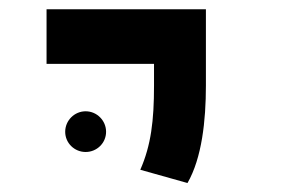

<svg xmlns="http://www.w3.org/2000/svg" viewBox="-20 -606 626 417"><path d="M387.2 -208.5C418.5 -262.7 427.2 -344.2 427.2 -419.9V-585.9H81.1V-467.3H314.5V-419.9C314.5 -344.2 308.1 -290.5 284.7 -237.3ZM166 -275.9C190.4 -275.9 210.4 -295.4 210.4 -319.8C210.4 -344.2 190.4 -364.3 166 -364.3C141.6 -364.3 121.6 -344.2 121.6 -319.8C121.6 -295.4 141.6 -275.9 166 -275.9Z"/></svg>

Font: Cascadia Code PL SemiBold
Style: Regular
Weight: 600
Monospace: yes
Designer: Aaron Bell
Foundry: Saja Typeworks
Version: Version 2404.023